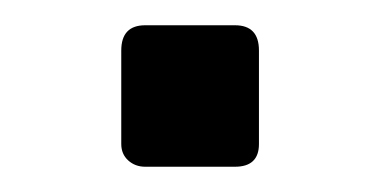

<svg xmlns="http://www.w3.org/2000/svg" viewBox="-20 -438 300 152"><path d="M76 -324V-398Q76 -418 95 -418H166Q185 -418 185 -398V-324Q185 -306 166 -306H95Q87 -306 81.5 -311Q76 -316 76 -324Z"/></svg>

Font: Exo SemiBold
Style: Regular
Weight: 600
Designer: Natanael Gama
Foundry: Natanael Gama
Version: Version 1.500